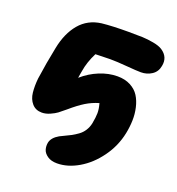

<svg xmlns="http://www.w3.org/2000/svg" viewBox="-129 -612 846 918"><g transform="rotate(20 294.0 -153.0)"><path d="M262.2 201.2Q231.9 201.2 213.4 188.2Q194.8 175.3 189.7 158.4Q184.6 141.6 188 123Q193.8 95.7 228 76.2Q234.4 72.3 252 64.5Q269.5 56.6 283.4 49.1Q297.4 41.5 313.5 30Q329.6 18.6 340.6 1.5Q351.6 -15.6 356 -36.1Q362.3 -68.8 362.5 -90.1Q362.8 -111.3 355 -139.2Q319.8 -128.9 289.6 -110.4Q259.3 -91.8 220.2 -58.1Q197.8 -39.1 185.5 -30Q173.3 -21 152.1 -11.5Q130.9 -2 110.8 -2Q79.6 -2 60.8 -23.4Q42 -44.9 38.6 -77.4Q35.2 -109.9 39.1 -148.9Q50.8 -231.9 67.9 -314.9Q83.5 -394 125 -443.1Q166.5 -492.2 233.9 -501Q286.6 -506.8 369.1 -506.8Q414.1 -506.8 440.4 -505.9Q466.8 -504.9 497.3 -499.3Q527.8 -493.7 543.9 -482.9Q585 -455.6 575.2 -408.2Q569.8 -377.4 545.4 -361.3Q521 -345.2 490.2 -345.2Q469.2 -345.2 417.5 -349.6Q365.7 -354 331.1 -354Q304.7 -354 256.8 -352.1Q231.4 -301.8 224.1 -254.9Q223.1 -250 220.9 -237.5Q218.8 -225.1 217.8 -217.8Q255.9 -251.5 302 -270.3Q348.1 -289.1 393.1 -289.1Q431.6 -289.1 459.7 -274.2Q487.8 -259.3 502.9 -235.4Q518.1 -211.4 525.4 -179.4Q532.7 -147.5 531.7 -114.5Q530.8 -81.5 523.9 -47.9Q509.8 21.5 467.8 79.3Q425.8 137.2 370.8 169.2Q315.9 201.2 262.2 201.2Z"/></g></svg>

Font: Shantell Sans Irregular Bouncy
Style: Italic
Weight: 800
Italic angle: -11.31°
Designer: Stephen Nixon, Anya Danilova, Shantell Martin
Foundry: Arrow Type
Version: Version 1.006;[9816181b4]